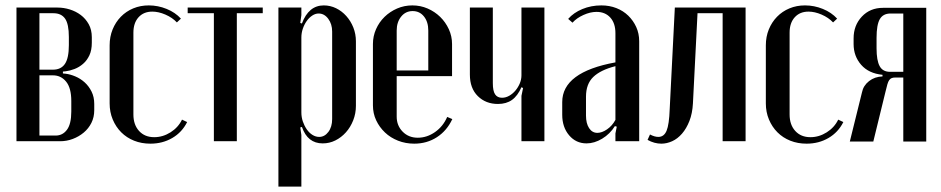

<svg xmlns="http://www.w3.org/2000/svg" viewBox="-20 -523 3486 711"><path d="M320 -365Q320 -337 311 -318Q302 -299 287.5 -286.5Q273 -274 256 -267.5Q239 -261 223 -259L213 -258V-251L223 -250Q240 -248 259 -240Q278 -232 293.5 -218Q309 -204 319 -184Q329 -164 329 -138V-115Q329 -89 318.5 -68Q308 -47 290 -32Q272 -17 249.5 -8.5Q227 0 203 0H41V-495H193Q216 -495 238.5 -488Q261 -481 279 -467.5Q297 -454 308.5 -433.5Q320 -413 320 -385ZM176 -265Q206 -265 220.5 -286.5Q235 -308 235 -356V-386Q235 -434 221 -454Q207 -474 178 -474H126V-265ZM244 -149Q244 -197 225 -220.5Q206 -244 176 -244H126V-21H186Q212 -21 228 -42.5Q244 -64 244 -110Z M386 -355Q386 -387 397 -414Q408 -441 427.5 -461Q447 -481 473.5 -492Q500 -503 531 -503Q565 -503 597 -490Q629 -477 650 -454L635 -440Q618 -458 592.5 -469Q567 -480 544 -480Q512 -480 493 -459Q474 -438 474 -402V-99Q474 -61 495 -38Q516 -15 551 -15Q583 -15 611.5 -33Q640 -51 654 -80L673 -71Q654 -33 618 -12Q582 9 537 9Q504 9 476.5 -2Q449 -13 429 -33Q409 -53 397.5 -80.5Q386 -108 386 -140Z M953 -474H857V0H772V-474H675V-495H953Z M1092 -438 1098 -436Q1123 -503 1179 -503Q1203 -503 1224.5 -492.5Q1246 -482 1262.5 -463.5Q1279 -445 1288.5 -421Q1298 -397 1298 -370V-131Q1298 -103 1288 -77.5Q1278 -52 1261 -33Q1244 -14 1222 -3Q1200 8 1175 8Q1119 8 1098 -53L1092 -51L1096 -23V168H1011V-495H1096V-467ZM1096 -107Q1096 -89 1101.5 -73Q1107 -57 1116 -44Q1125 -31 1137 -23.5Q1149 -16 1162 -16Q1182 -16 1196 -34.5Q1210 -53 1210 -82V-406Q1210 -434 1195.5 -453.5Q1181 -473 1160 -473Q1148 -473 1136.5 -465.5Q1125 -458 1116 -445.5Q1107 -433 1101.5 -417Q1096 -401 1096 -384Z M1361 -360Q1361 -389 1372.5 -415Q1384 -441 1404 -460.5Q1424 -480 1450.5 -491.5Q1477 -503 1507 -503Q1537 -503 1563.5 -491.5Q1590 -480 1610 -460.5Q1630 -441 1642 -415Q1654 -389 1654 -360V-241H1449V-91Q1449 -58 1471 -35.5Q1493 -13 1527 -13Q1561 -13 1591 -34Q1621 -55 1636 -90L1655 -82Q1635 -39 1598 -15Q1561 9 1514 9Q1482 9 1454 -2Q1426 -13 1405.5 -32.5Q1385 -52 1373 -77.5Q1361 -103 1361 -133ZM1566 -262V-410Q1566 -442 1550 -462Q1534 -482 1508 -482Q1482 -482 1465.5 -461.5Q1449 -441 1449 -410V-262Z M1911 -200Q1897 -168 1876 -153Q1855 -138 1824 -138Q1779 -138 1749.5 -167Q1720 -196 1720 -247V-495H1805V-215Q1805 -186 1813.5 -173.5Q1822 -161 1839 -161Q1853 -161 1866 -168.5Q1879 -176 1889 -188Q1899 -200 1905 -214.5Q1911 -229 1911 -244V-495H1996V0H1911V-168L1917 -197Z M2062 -145Q2062 -256 2259 -292V-400Q2259 -437 2240 -458Q2221 -479 2189 -479Q2166 -479 2140.5 -467.5Q2115 -456 2100 -439L2084 -453Q2104 -476 2136.5 -489.5Q2169 -503 2207 -503Q2237 -503 2262.5 -493Q2288 -483 2306.5 -465Q2325 -447 2336 -423Q2347 -399 2347 -370V0H2259V-29L2264 -54L2257 -56Q2239 -27 2210 -9.5Q2181 8 2152 8Q2113 8 2087.5 -22Q2062 -52 2062 -98ZM2192 -31Q2209 -31 2228 -44Q2247 -57 2259 -79V-278Q2204 -264 2177 -238Q2150 -212 2150 -165V-95Q2150 -66 2161.5 -48.5Q2173 -31 2192 -31Z M2387 -25Q2404 -16 2418 -16Q2439 -16 2448.5 -39Q2458 -62 2460 -119L2479 -495H2741V0H2656V-474H2563L2546 -140Q2544 -103 2533 -75Q2522 -47 2505.5 -28Q2489 -9 2469 0Q2449 9 2429 9Q2403 9 2378 -5Z M2816 -355Q2816 -387 2827 -414Q2838 -441 2857.5 -461Q2877 -481 2903.5 -492Q2930 -503 2961 -503Q2995 -503 3027 -490Q3059 -477 3080 -454L3065 -440Q3048 -458 3022.5 -469Q2997 -480 2974 -480Q2942 -480 2923 -459Q2904 -438 2904 -402V-99Q2904 -61 2925 -38Q2946 -15 2981 -15Q3013 -15 3041.5 -33Q3070 -51 3084 -80L3103 -71Q3084 -33 3048 -12Q3012 9 2967 9Q2934 9 2906.5 -2Q2879 -13 2859 -33Q2839 -53 2827.5 -80.5Q2816 -108 2816 -140Z M3410 1H3325V-236H3296Q3288 -236 3282.5 -234Q3277 -232 3273 -226.5Q3269 -221 3266 -210.5Q3263 -200 3259 -183L3214 1H3127L3172 -181Q3177 -206 3198 -222.5Q3219 -239 3248 -240V-246Q3197 -251 3169 -283Q3141 -315 3141 -360V-381Q3141 -429 3171.5 -461.5Q3202 -494 3250 -494H3410ZM3226 -344Q3226 -299 3237.5 -278Q3249 -257 3276 -257H3325V-473H3278Q3250 -473 3238 -452Q3226 -431 3226 -383Z"/></svg>

Font: Moniqa SemBd Heading
Style: Regular
Weight: 600
Designer: Rajesh Rajput
Foundry: Rajesh Rajput
Version: Version 1.000